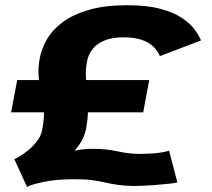

<svg xmlns="http://www.w3.org/2000/svg" viewBox="-20 -702 812 736"><path d="M83.5 14.5 35 -92Q41.5 -94.5 56.8 -103.5Q72 -112.5 90.5 -128Q109 -143.5 124 -163.8Q139 -184 142.5 -208.5Q149.5 -246.5 148.5 -274.8Q147.5 -303 142.8 -326.5Q138 -350 133.2 -372.2Q128.5 -394.5 127.5 -419.8Q126.5 -445 132 -477Q139 -515 160 -551.5Q181 -588 220.5 -617.2Q260 -646.5 320.8 -664.2Q381.5 -682 467 -682Q542.5 -682 593.5 -668.5Q644.5 -655 676.5 -633.8Q708.5 -612.5 725.8 -589.2Q743 -566 750.5 -547L593 -487Q586 -504 570.2 -520.8Q554.5 -537.5 526.2 -548.2Q498 -559 453 -559Q412.5 -559 383 -547.8Q353.5 -536.5 335.8 -515Q318 -493.5 313 -463.5Q308.5 -439 309 -417Q309.5 -395 312 -373.5Q314.5 -352 316.5 -327.8Q318.5 -303.5 317.5 -275Q316.5 -246.5 310.5 -210.5Q305.5 -184.5 293.2 -162.5Q281 -140.5 265.5 -124.5Q279.5 -127.5 297.8 -129.5Q316 -131.5 332.5 -131.5Q364 -131.5 386.8 -129Q409.5 -126.5 428.8 -122.2Q448 -118 468 -115.2Q488 -112.5 513.5 -112Q558.5 -112.5 584.2 -115.5Q610 -118.5 628 -124.5L660 -2.5Q653.5 -0.5 628.8 2.2Q604 5 567.5 7.8Q531 10.5 489.5 11Q455 10 430.8 6.5Q406.5 3 384.2 -2.2Q362 -7.5 335.2 -11.2Q308.5 -15 267.5 -15Q197.5 -15 149.8 -5.2Q102 4.5 83.5 14.5ZM22.5 -271.5 46 -395H552L529 -271.5Z"/></svg>

Font: Anybody Expanded
Style: Bold Italic
Weight: 700
Width: 7
Italic angle: -10°
Version: Version 1.113;gftools[0.9.25]